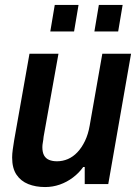

<svg xmlns="http://www.w3.org/2000/svg" viewBox="-20 -743 562 775"><path d="M162 12Q124 12 94 0Q64 -12 46.5 -38Q29 -64 29 -107Q29 -122 31.5 -139.5Q34 -157 37 -176L99 -526H216L156 -191Q155 -179 153 -168.5Q151 -158 151 -149Q151 -128 158 -115.5Q165 -103 178.5 -97.5Q192 -92 210 -92Q233 -92 254 -101Q275 -110 292.5 -128.5Q310 -147 323 -174Q336 -201 342 -236L393 -526H509L417 0H322V-69H316Q299 -45 274.5 -26.5Q250 -8 221.5 2Q193 12 162 12ZM183 -616 201 -723H297L279 -616ZM361 -616 379 -723H475L457 -616Z"/></svg>

Font: Archivo SemiCondensed SemiBold
Style: Italic
Weight: 600
Width: 4
Italic angle: -10°
Designer: Hector Gatti
Foundry: Omnibus-Type
Version: Version 2.001